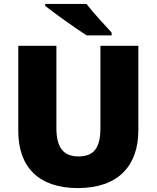

<svg xmlns="http://www.w3.org/2000/svg" viewBox="-20 -1040 797 977"><path d="M420 -1020H210V-1010C258 -972 367 -894 421 -860H548V-874C515 -911 454 -975 420 -1020ZM684 -377V-807H491V-389C491 -287 458 -244 379 -244C305 -244 267 -287 267 -388V-807H73V-373C73 -188 179 -83 376 -83C582 -83 684 -197 684 -377Z"/></svg>

Font: Noto Sans Telugu UI Black
Style: Regular
Weight: 900
Designer: Jelle Bosma - Monotype Design Team
Foundry: Monotype Imaging Inc.
Version: Version 2.005